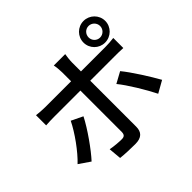

<svg xmlns="http://www.w3.org/2000/svg" viewBox="-202 -1105 1404 1404"><g transform="rotate(-45 500.0 -403.5)"><path d="M764 -744C764 -777 790 -804 823 -804C856 -804 883 -777 883 -744C883 -711 856 -684 823 -684C790 -684 764 -711 764 -744ZM711 -744C711 -682 761 -632 823 -632C885 -632 936 -682 936 -744C936 -806 885 -856 823 -856C761 -856 711 -806 711 -744ZM330 -363 241 -406C201 -323 118 -208 52 -146L138 -87C194 -147 286 -276 330 -363ZM753 -407 667 -360C718 -298 792 -175 833 -93L925 -145C885 -217 806 -343 753 -407ZM90 -614V-509C117 -511 149 -512 180 -512H447V-508C447 -460 447 -130 447 -83C446 -56 435 -46 409 -46C383 -46 338 -49 295 -57L304 42C349 47 408 49 455 49C521 49 549 18 549 -36C549 -113 549 -426 549 -508V-512H801C826 -512 860 -512 889 -510V-614C863 -610 826 -608 800 -608H549V-700C549 -723 554 -765 557 -779H439C443 -763 447 -725 447 -701V-608H179C148 -608 118 -611 90 -614Z"/></g></svg>

Font: Noto Sans CJK HK Medium
Style: Regular
Weight: 500
Designer: Ryoko NISHIZUKA 西塚涼子 (kana, bopomofo & ideographs); Paul D. Hunt (Latin, Greek & Cyrillic); Sandoll Communications 산돌커뮤니
Foundry: Adobe
Version: Version 2.004;hotconv 1.0.118;makeotfexe 2.5.65603